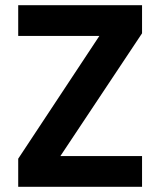

<svg xmlns="http://www.w3.org/2000/svg" viewBox="-20 -718 616 738"><path d="M526 -590 212 -118H526V0H50V-108L362 -580H50V-698H526Z"/></svg>

Font: SVN-Poppins SemiBold
Style: Regular
Weight: 600
Designer: Ninad Kale (Devanagari), Jonny Pinhorn (Latin)
Foundry: Indian Type Foundry
Version: Version 3.002 2017